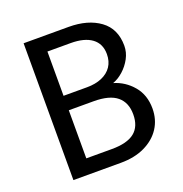

<svg xmlns="http://www.w3.org/2000/svg" viewBox="-126 -812 879 923"><g transform="rotate(-20 313.0 -350.0)"><path d="M94 0V-700H324Q422.5 -700 483.8 -655.2Q545 -610.5 545 -523.5Q545 -490 528.5 -459.2Q512 -428.5 486.2 -405.5Q460.5 -382.5 433 -373Q490.5 -356 529.8 -309.5Q569 -263 569 -194Q569 -137.5 540.8 -94Q512.5 -50.5 460.2 -25.2Q408 0 336.5 0ZM188 -77H319.5Q397 -77 434.8 -107Q472.5 -137 472.5 -199Q472.5 -259.5 434.2 -291.2Q396 -323 315 -323H188ZM188 -397H308.5Q352 -397 384.5 -411Q417 -425 434.8 -451.2Q452.5 -477.5 452.5 -514.5Q452.5 -567.5 414.8 -595.5Q377 -623.5 307 -623.5H188Z"/></g></svg>

Font: Geologica Roman Light
Style: Regular
Weight: 300
Designer: Sindre Bremnes, Frode Helland
Foundry: Monokrom Skriftforlag AS
Version: Version 1.010;gftools[0.9.28]